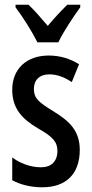

<svg xmlns="http://www.w3.org/2000/svg" viewBox="-20 -786 389 816"><path d="M139 -606H228C249 -651 292 -715 321 -755V-766H266C235 -735 216 -715 183 -676C154 -710 125 -744 101 -766H46V-755C79 -711 118 -649 139 -606ZM319 -149C319 -231 274 -272 207 -313C143 -352 124 -369 124 -408C124 -446 148 -470 190 -470C223 -470 256 -457 285 -437L316 -513C277 -537 235 -550 187 -550C93 -550 32 -493 32 -405C32 -323 75 -280 142 -240C205 -205 224 -182 224 -145C224 -100 198 -75 154 -75C109 -75 63 -93 32 -117V-20C65 -2 109 10 160 10C260 10 319 -46 319 -149Z"/></svg>

Font: Noto Sans Arabic ExtCond Med
Style: Regular
Weight: 500
Width: 2
Designer: Monotype Design Team, Nadine Chahine, Nizar Qandah and Khaled Hosny
Foundry: Monotype Imaging Inc.
Version: Version 2.012